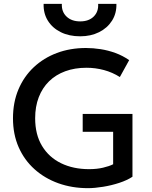

<svg xmlns="http://www.w3.org/2000/svg" viewBox="-20 -965 791 1000"><path d="M438.3 15Q355.2 15 284 -10.5Q212.8 -36.1 159.8 -83.7Q106.7 -131.3 77.1 -198.4Q47.6 -265.6 47.6 -348.8Q47.6 -431.9 76 -499.2Q104.5 -566.6 155.8 -614.8Q207.2 -663.1 276.4 -689.1Q345.7 -715 427.6 -715Q465.3 -715 504.3 -708.9Q543.3 -702.8 581.2 -689Q619.1 -675.2 652.8 -651.8L604.2 -563.8Q565.9 -588.1 521.6 -600.1Q477.3 -612.1 430.4 -612.1Q369.4 -612.1 319.9 -593.9Q270.4 -575.7 235.4 -541.4Q200.5 -507.1 181.8 -458.5Q163.1 -409.9 163.1 -349.2Q163.1 -264.3 198.9 -205Q234.8 -145.6 298.2 -114.8Q361.5 -84 443.8 -84Q484.5 -84 517 -91.7Q549.5 -99.4 569.3 -109.5V-278.5H410.7V-371.5H669.9V-44.5Q642.5 -26.1 601.3 -12.6Q560.1 0.9 516.4 7.9Q472.7 15 438.3 15ZM397.6 -775.9Q340.1 -775.9 296.7 -797.4Q253.2 -818.9 229.4 -857.1Q205.6 -895.2 207.2 -944.8H302.1Q300.2 -903.9 326.5 -878.8Q352.8 -853.6 397.6 -853.6Q442.4 -853.6 468 -878.8Q493.6 -903.9 491.2 -944.8H586.3Q587.6 -895.2 563.3 -857.1Q539.1 -818.9 495.9 -797.4Q452.8 -775.9 397.6 -775.9Z"/></svg>

Font: Geologica Thin
Style: Regular
Weight: 100
Version: Version 1.010;gftools[0.9.28]